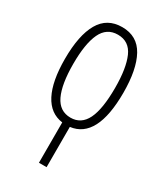

<svg xmlns="http://www.w3.org/2000/svg" viewBox="-193 -621 805 936"><g transform="rotate(30 209.0 -153.0)"><path d="M210 -541Q294.9 -541 334.5 -469Q374 -397 374 -266.1Q374 -9.3 231 8.3V234.9H188V7.8Q117.2 -1.5 80.8 -71.5Q44.4 -141.6 44.4 -267.1Q44.4 -400.4 85 -470.7Q125.5 -541 210 -541ZM210 -498.5Q147.5 -498.5 119.6 -439.2Q91.8 -379.9 91.8 -267.1Q91.8 -151.9 120.4 -92Q148.9 -32.2 210.9 -32.2Q270.5 -32.2 298.8 -89.8Q327.1 -147.5 327.1 -266.6Q327.1 -377 300.5 -437.7Q273.9 -498.5 210 -498.5Z"/></g></svg>

Font: Open Sans Condensed Light
Style: Regular
Weight: 300
Width: 3
Designer: Monotype Design Team
Foundry: Monotype Imaging Inc.
Version: Version 3.003; ttfautohint (v1.8.4)